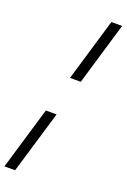

<svg xmlns="http://www.w3.org/2000/svg" viewBox="-220 -826 735 1115"><g transform="rotate(20 148.0 -268.0)"><path d="M214.5 -380.5H148L263 -767.5H329.5ZM-34 232.5 81 -154.5H147.5L32 232.5Z"/></g></svg>

Font: Newsreader 6pt
Style: Italic
Weight: 400
Italic angle: -17°
Designer: Hugues Gentile
Foundry: Production Type
Version: Version 1.003; ttfautohint (v1.8.3)